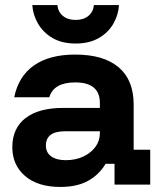

<svg xmlns="http://www.w3.org/2000/svg" viewBox="-20 -724 632 753"><path d="M216.7 9.2Q128.3 9.2 78.3 -33.8Q28.3 -76.7 28.3 -146.7Q28.3 -220.8 80 -260.8Q131.7 -300.8 228.3 -300.8H371.7V-320Q371.7 -400.8 275 -400.8Q190.8 -400.8 173.3 -342.5H35.8Q52.5 -425 113.3 -467.5Q174.2 -510 275 -510Q386.7 -510 445.4 -460Q504.2 -410 504.2 -314.2V-136.7H569.2V0H429.2V-81.7H394.2Q368.3 -38.3 325 -14.6Q281.7 9.2 216.7 9.2ZM237.5 -95.8Q276.7 -95.8 306.7 -110Q336.7 -124.2 354.2 -147.9Q371.7 -171.7 371.7 -201.7V-209.2H235Q160 -209.2 160 -153.3Q160 -125.8 180.8 -110.8Q201.7 -95.8 237.5 -95.8ZM276.7 -553.3Q223.3 -553.3 186.7 -574.6Q150 -595.8 129.6 -630.4Q109.2 -665 106.7 -704.2H205Q207.5 -677.5 226.7 -661.7Q245.8 -645.8 276.7 -645.8Q307.5 -645.8 326.7 -661.7Q345.8 -677.5 348.3 -704.2H446.7Q444.2 -665 424.2 -630.4Q404.2 -595.8 367.1 -574.6Q330 -553.3 276.7 -553.3Z"/></svg>

Font: Funnel Display
Style: Bold
Weight: 700
Designer: NORD ID, Kristian Moeller
Foundry: Dicotype
Version: Version 1.000